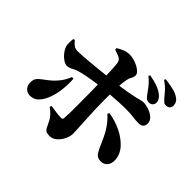

<svg xmlns="http://www.w3.org/2000/svg" viewBox="-195 -1076 1390 1390"><g transform="rotate(45 500.0 -381.0)"><path d="M805 -618Q790 -618 780.5 -623.5Q771 -629 760 -644Q746 -664 723 -694Q700 -724 665 -753L672 -764Q717 -757 753.5 -743.5Q790 -730 815 -710Q844 -685 844 -656Q844 -640 833 -629Q822 -618 805 -618ZM466 62Q441 62 429.5 55Q418 48 410.5 32.5Q403 17 390 -9Q382 -28 363.5 -49Q345 -70 318 -89L324 -103Q359 -97 386.5 -93.5Q414 -90 433 -90Q441 -90 445 -93Q449 -96 450 -106Q452 -127 452.5 -160.5Q453 -194 453 -233.5Q453 -273 452.5 -312Q452 -351 452 -383Q452 -405 451 -438.5Q450 -472 449 -510.5Q448 -549 446.5 -584Q445 -619 442.5 -644Q440 -669 436 -675Q428 -691 408 -699.5Q388 -708 361 -717L360 -731Q378 -743 405 -754.5Q432 -766 461 -766Q489 -766 521 -754.5Q553 -743 575.5 -725Q598 -707 598 -689Q598 -676 593.5 -666.5Q589 -657 584 -648Q579 -639 576 -625Q571 -601 568 -571Q565 -541 564 -508Q563 -475 563 -442.5Q563 -410 563 -383Q563 -348 564.5 -310Q566 -272 568 -235.5Q570 -199 571.5 -166.5Q573 -134 574.5 -109.5Q576 -85 576 -71Q576 -43 561 -12Q546 19 521.5 40.5Q497 62 466 62ZM161 -44Q132 -44 113 -63Q94 -82 94 -113Q94 -141 103.5 -156Q113 -171 133 -185.5Q153 -200 183 -224Q219 -254 242.5 -286Q266 -318 280 -355L296 -354Q300 -307 294.5 -253Q289 -199 272.5 -151.5Q256 -104 228.5 -74Q201 -44 161 -44ZM198 -386Q180 -386 159.5 -399Q139 -412 121.5 -433Q104 -454 95 -477Q89 -493 89.5 -517.5Q90 -542 92 -556L104 -560Q125 -535 139.5 -525.5Q154 -516 179 -516Q196 -516 227 -518Q258 -520 296 -523.5Q334 -527 373 -531Q412 -535 444.5 -538.5Q477 -542 497 -544Q589 -555 640 -564Q691 -573 716 -579Q741 -585 752 -588.5Q763 -592 775 -592Q800 -592 830.5 -582Q861 -572 883.5 -552.5Q906 -533 906 -504Q906 -482 893.5 -470.5Q881 -459 858 -459Q826 -459 794 -463.5Q762 -468 712 -468Q687 -468 653 -466Q619 -464 579.5 -461Q540 -458 497 -454Q461 -451 423.5 -445.5Q386 -440 351.5 -433.5Q317 -427 289 -419Q271 -415 256 -407Q241 -399 227 -392.5Q213 -386 198 -386ZM858 -70Q823 -70 806.5 -94.5Q790 -119 779 -145Q754 -207 726 -255Q698 -303 649 -349L657 -362Q724 -352 784.5 -322.5Q845 -293 884.5 -249Q924 -205 926 -148Q927 -114 908.5 -92Q890 -70 858 -70ZM911 -690Q895 -689 885.5 -695.5Q876 -702 862 -718Q849 -734 827.5 -759Q806 -784 765 -813L772 -824Q818 -818 853 -810Q888 -802 911 -787Q929 -776 937.5 -762Q946 -748 947 -730Q948 -718 939.5 -705Q931 -692 911 -690Z"/></g></svg>

Font: Noto Serif JP ExtraLight Black
Style: Regular
Weight: 900
Version: Version 2.003-H1;hotconv 1.1.1;makeotfexe 2.6.0